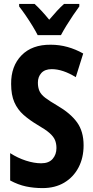

<svg xmlns="http://www.w3.org/2000/svg" viewBox="-20 -953 478 983"><path d="M408 -209Q408 -145 382 -95.5Q356 -46 309 -18Q262 10 198 10Q153 10 113 1.5Q73 -7 32 -29V-169Q71 -144 113 -130.5Q155 -117 191 -117Q230 -117 249.5 -139.5Q269 -162 269 -195Q269 -218 261.5 -236Q254 -254 233.5 -272Q213 -290 173 -313Q131 -338 100.5 -365Q70 -392 53.5 -429.5Q37 -467 37 -523Q36 -614 90 -669.5Q144 -725 240 -724Q284 -724 325.5 -712.5Q367 -701 406 -679L368 -558Q301 -599 245 -599Q210 -599 192 -579.5Q174 -560 174 -530Q174 -505 182 -487Q190 -469 211.5 -452.5Q233 -436 274 -412Q341 -373 374.5 -326.5Q408 -280 408 -209ZM173 -773Q163 -793 146.5 -820Q130 -847 111.5 -874Q93 -901 78 -920V-933H157Q191 -902 232 -852Q255 -879 272 -897.5Q289 -916 308 -933H386V-920Q372 -901 354 -874.5Q336 -848 319.5 -821Q303 -794 292 -773Z"/></svg>

Font: Noto Sans Thai ExtCond
Style: Bold
Weight: 700
Width: 2
Designer: Monotype Design Team
Foundry: Monotype Imaging Inc.
Version: Version 2.002; ttfautohint (v1.8.4.7-5d5b)